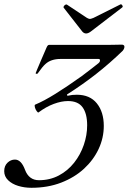

<svg xmlns="http://www.w3.org/2000/svg" viewBox="-40 -879 611 912"><path d="M109 13Q76 13 46.5 4Q17 -5 -1.5 -23Q-20 -41 -20 -66Q-20 -91 -4.5 -106Q11 -121 31 -121Q61 -121 79 -72Q88 -48 104.5 -35.5Q121 -23 145 -23Q197 -23 239.5 -45.5Q282 -68 312 -106Q342 -144 358 -190.5Q374 -237 374 -284Q374 -339 352.5 -369Q331 -399 283 -399Q252 -399 215.5 -385.5Q179 -372 143 -345Q140 -343 134 -351.5Q128 -360 125.5 -370Q123 -380 127 -382Q168 -399 223.5 -433.5Q279 -468 349 -518Q376 -538 395.5 -553.5Q415 -569 428 -579Q435 -585 435 -592Q435 -599 428 -599H248Q225 -599 207 -593Q189 -587 176 -575Q169 -569 160 -558Q151 -547 139 -530Q138 -528 133 -528.5Q128 -529 130 -533Q131 -536 137 -550.5Q143 -565 154 -590.5Q165 -616 181 -653Q184 -660 187 -663Q190 -666 194 -666Q205 -666 215.5 -666Q226 -666 236 -666H445Q466 -666 483.5 -666Q501 -666 514.5 -666.5Q528 -667 538 -667Q544 -667 547.5 -664.5Q551 -662 551 -657Q551 -648 543 -638Q481 -578 416.5 -527.5Q352 -477 278 -430L280 -424Q294 -427 303.5 -428Q313 -429 325 -429Q387 -429 420 -388Q453 -347 453 -281Q453 -224 428.5 -171.5Q404 -119 359 -77.5Q314 -36 250.5 -11.5Q187 13 109 13ZM369 -720Q359 -720 351 -729L262 -843Q261 -846 263.5 -850Q266 -854 270.5 -856.5Q275 -859 278 -857L373 -794Q377 -792 380.5 -790.5Q384 -789 387 -789Q391 -789 404 -794L532 -858Q535 -860 538 -857Q541 -854 542.5 -850.5Q544 -847 541 -844L391 -729Q379 -720 369 -720Z"/></svg>

Font: Junicode VF
Style: Italic
Weight: 400
Italic angle: -11°
Designer: Peter S. Baker
Version: Version 2.209